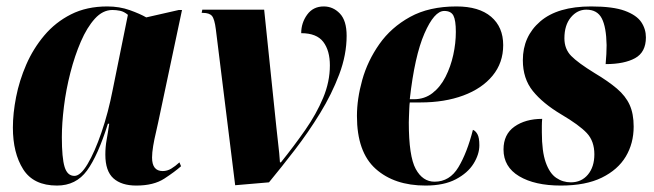

<svg xmlns="http://www.w3.org/2000/svg" viewBox="-20 -566 2029 596"><path d="M157 10Q84 10 52 -40.5Q20 -91 20 -170Q20 -214 30 -265Q40 -316 61.5 -365.5Q83 -415 117.5 -456Q152 -497 200.5 -521.5Q249 -546 313 -546Q351 -546 383 -534.5Q415 -523 434 -512L535 -535H545L471 -186Q469 -175 464 -154.5Q459 -134 455.5 -113Q452 -92 452 -77Q452 -35 485 -35Q499 -35 511.5 -42.5Q524 -50 537 -62L542 -50Q523 -33 490 -11.5Q457 10 403 10Q357 10 332 -12.5Q307 -35 307 -86Q307 -110 311 -132Q315 -154 319 -182H315Q284 -83 250 -36.5Q216 10 157 10ZM211 -20Q230 -20 252 -57Q274 -94 295 -155Q316 -216 330 -288L377 -520Q365 -530 353 -532.5Q341 -535 329 -535Q299 -535 274.5 -508Q250 -481 231 -437Q212 -393 198.5 -340.5Q185 -288 178.5 -235.5Q172 -183 172 -140Q172 -76 180.5 -48Q189 -20 211 -20Z M650 -475Q646 -507 638 -516.5Q630 -526 610 -526H606L608 -536H800L838 -170Q841 -139 844 -115.5Q847 -92 849 -62H852Q893 -113 927.5 -162.5Q962 -212 983 -262Q1004 -312 1004 -363Q1004 -409 983.5 -436Q963 -463 915 -463Q915 -495 933.5 -520.5Q952 -546 985 -546Q1014 -546 1035 -524Q1056 -502 1056 -455Q1056 -396 1033 -335Q1010 -274 973.5 -214.5Q937 -155 895 -100.5Q853 -46 815 0L710 9Z M1301 10Q1204 10 1146 -42Q1088 -94 1088 -206Q1088 -259 1104.5 -318Q1121 -377 1157.5 -429Q1194 -481 1253 -513.5Q1312 -546 1397 -546Q1467 -546 1504.5 -514Q1542 -482 1542 -426Q1542 -371 1509 -331Q1476 -291 1418 -269.5Q1360 -248 1285 -248H1252Q1251 -242 1250.5 -229Q1250 -216 1249.5 -203.5Q1249 -191 1249 -186Q1249 -81 1270.5 -41.5Q1292 -2 1329 -2Q1376 -2 1403 -47Q1430 -92 1448 -163Q1456 -160 1462 -149.5Q1468 -139 1468 -115Q1468 -87 1450 -58Q1432 -29 1395 -9.5Q1358 10 1301 10ZM1265 -258Q1298 -258 1322.5 -277Q1347 -296 1363 -327.5Q1379 -359 1387 -395.5Q1395 -432 1395 -467Q1395 -503 1387.5 -517.5Q1380 -532 1359 -532Q1328 -532 1297.5 -462Q1267 -392 1252 -258Z M1721 10Q1640 10 1591.5 -19Q1543 -48 1543 -102Q1543 -149 1577 -173Q1611 -197 1663 -197Q1662 -186 1662 -175.5Q1662 -165 1662 -155Q1662 -96 1674 -62Q1686 -28 1706.5 -14Q1727 0 1752 0Q1785 0 1805 -24Q1825 -48 1825 -87Q1825 -128 1801.5 -153Q1778 -178 1722 -211Q1665 -245 1634 -283.5Q1603 -322 1603 -379Q1603 -453 1657 -499.5Q1711 -546 1815 -546Q1883 -546 1919.5 -532.5Q1956 -519 1970.5 -497.5Q1985 -476 1985 -450Q1985 -404 1951.5 -385.5Q1918 -367 1860 -367Q1863 -400 1863 -426Q1862 -482 1848 -509Q1834 -536 1800 -536Q1772 -536 1752 -512Q1732 -488 1732 -447Q1732 -414 1753 -392.5Q1774 -371 1826 -339Q1868 -314 1895 -291Q1922 -268 1934.5 -240.5Q1947 -213 1947 -173Q1947 -121 1922.5 -80Q1898 -39 1848 -14.5Q1798 10 1721 10Z"/></svg>

Font: Noto Serif Display ExtraCondensed Black
Style: Italic
Weight: 900
Width: 2
Italic angle: -12°
Designer: Monotype Design Team
Foundry: Monotype Imaging Inc.
Version: Version 2.009